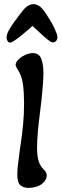

<svg xmlns="http://www.w3.org/2000/svg" viewBox="-20 -903 299 933"><path d="M29 -696Q22 -696 17 -703Q12 -710 12 -719Q12 -734 20 -750Q29 -768 44.5 -790Q60 -812 75 -831.5Q90 -851 97 -859Q110 -873 121.5 -878Q133 -883 142 -883Q166 -883 186 -860Q194 -851 206.5 -832Q219 -813 232 -790.5Q245 -768 252 -748Q259 -734 259 -722Q259 -712 253 -704.5Q247 -697 238 -697Q235 -697 231 -698Q227 -699 222 -703Q214 -708 199 -721Q184 -734 167.5 -749.5Q151 -765 138 -777Q114 -755 86.5 -733Q59 -711 46 -703Q35 -696 29 -696ZM118 10Q94 10 79 -3Q64 -16 64 -56Q64 -76 68 -108Q72 -140 76 -172Q87 -243 92 -295Q97 -347 97 -401Q97 -451 91.5 -494Q86 -537 64 -568Q56 -581 56 -588Q56 -600 69.5 -613.5Q83 -627 102.5 -636Q122 -645 139 -645Q170 -645 180.5 -617.5Q191 -590 191 -549Q191 -524 188 -487Q185 -450 181.5 -415.5Q178 -381 175 -362Q168 -309 164 -263Q160 -217 160 -185Q160 -147 167.5 -121Q175 -95 194 -78Q207 -66 207 -51Q207 -27 182.5 -8.5Q158 10 118 10Z"/></svg>

Font: Akaya Telivigala
Style: Regular
Weight: 400
Designer: Vaishnavi Murthy Yerkadithaya, Juan Luis Blanco Aristondo
Version: Version 1.002; ttfautohint (v1.8.3)